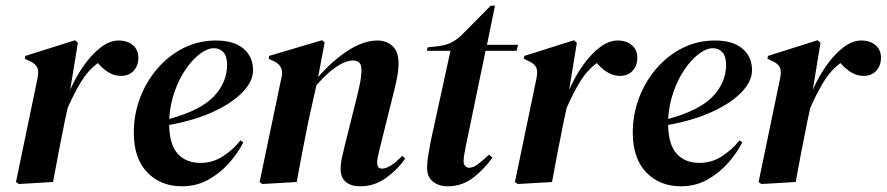

<svg xmlns="http://www.w3.org/2000/svg" viewBox="-20 -638 3108 673"><path d="M46 7 36 0 112 -366Q117 -392 109 -404.5Q101 -417 82 -425L67 -432L69 -442L243 -497L253 -488L226 -323Q247 -371 275 -410Q303 -449 334 -472.5Q365 -496 396 -496Q427 -496 446 -479.5Q465 -463 465 -436Q465 -408 448.5 -390Q432 -372 404 -372Q382 -372 362 -383.5Q342 -395 323 -417Q288 -391 263 -349.5Q238 -308 217 -259L207 -213Q196 -160 186 -107Q176 -54 166 0Z M618 15Q543 15 496 -34Q449 -83 449 -173Q449 -237 471 -295Q493 -353 532.5 -398.5Q572 -444 624 -470Q676 -496 737 -496Q800 -496 833.5 -467.5Q867 -439 867 -392Q867 -353 830.5 -315Q794 -277 728 -246.5Q662 -216 573 -200Q574 -131 603 -99Q632 -67 683 -67Q726 -67 762 -90.5Q798 -114 823 -146L833 -139Q813 -100 781.5 -65Q750 -30 709 -7.5Q668 15 618 15ZM730 -469Q707 -469 680.5 -449Q654 -429 630.5 -394.5Q607 -360 591.5 -315.5Q576 -271 573 -221Q683 -251 729.5 -300Q776 -349 776 -411Q776 -441 763 -455Q750 -469 730 -469Z M899 7 890 0 967 -368Q976 -407 939 -424L922 -432L923 -442L1109 -497L1118 -489L1095 -368Q1147 -427 1201 -461.5Q1255 -496 1303 -496Q1335 -496 1356 -476.5Q1377 -457 1377 -416Q1377 -395 1373 -372.5Q1369 -350 1363 -326L1310 -113Q1306 -97 1304 -86.5Q1302 -76 1302 -68Q1302 -47 1319 -47Q1347 -47 1390 -92L1400 -82Q1375 -45 1334 -15Q1293 15 1243 15Q1210 15 1192 -0.5Q1174 -16 1174 -44Q1174 -65 1179 -87.5Q1184 -110 1190 -134L1229 -290Q1237 -322 1242 -347Q1247 -372 1247 -393Q1247 -411 1239 -418.5Q1231 -426 1217 -426Q1193 -426 1160.5 -405Q1128 -384 1089 -339L1061 -213Q1050 -160 1040 -107Q1030 -54 1020 0Z M1549 15Q1518 15 1497.5 -1.5Q1477 -18 1477 -50Q1477 -70 1481 -93.5Q1485 -117 1490 -144L1559 -460H1476L1479 -472L1515 -476Q1543 -479 1564 -490Q1585 -501 1604 -521L1700 -618H1715L1687 -481H1796L1791 -460H1682L1613 -127Q1609 -108 1607 -94.5Q1605 -81 1605 -72Q1605 -62 1611 -56Q1617 -50 1624 -50Q1638 -50 1654 -61.5Q1670 -73 1694 -96L1706 -86Q1681 -49 1641 -17Q1601 15 1549 15Z M1795 7 1785 0 1861 -366Q1866 -392 1858 -404.5Q1850 -417 1831 -425L1816 -432L1818 -442L1992 -497L2002 -488L1975 -323Q1996 -371 2024 -410Q2052 -449 2083 -472.5Q2114 -496 2145 -496Q2176 -496 2195 -479.5Q2214 -463 2214 -436Q2214 -408 2197.5 -390Q2181 -372 2153 -372Q2131 -372 2111 -383.5Q2091 -395 2072 -417Q2037 -391 2012 -349.5Q1987 -308 1966 -259L1956 -213Q1945 -160 1935 -107Q1925 -54 1915 0Z M2367 15Q2292 15 2245 -34Q2198 -83 2198 -173Q2198 -237 2220 -295Q2242 -353 2281.5 -398.5Q2321 -444 2373 -470Q2425 -496 2486 -496Q2549 -496 2582.5 -467.5Q2616 -439 2616 -392Q2616 -353 2579.5 -315Q2543 -277 2477 -246.5Q2411 -216 2322 -200Q2323 -131 2352 -99Q2381 -67 2432 -67Q2475 -67 2511 -90.5Q2547 -114 2572 -146L2582 -139Q2562 -100 2530.5 -65Q2499 -30 2458 -7.5Q2417 15 2367 15ZM2479 -469Q2456 -469 2429.5 -449Q2403 -429 2379.5 -394.5Q2356 -360 2340.5 -315.5Q2325 -271 2322 -221Q2432 -251 2478.5 -300Q2525 -349 2525 -411Q2525 -441 2512 -455Q2499 -469 2479 -469Z M2649 7 2639 0 2715 -366Q2720 -392 2712 -404.5Q2704 -417 2685 -425L2670 -432L2672 -442L2846 -497L2856 -488L2829 -323Q2850 -371 2878 -410Q2906 -449 2937 -472.5Q2968 -496 2999 -496Q3030 -496 3049 -479.5Q3068 -463 3068 -436Q3068 -408 3051.5 -390Q3035 -372 3007 -372Q2985 -372 2965 -383.5Q2945 -395 2926 -417Q2891 -391 2866 -349.5Q2841 -308 2820 -259L2810 -213Q2799 -160 2789 -107Q2779 -54 2769 0Z"/></svg>

Font: DM Serif Display
Style: Italic
Weight: 400
Italic angle: -12°
Designer: Colophon Foundry, Frank Grießhammer
Foundry: Colophon Foundry
Version: Version 5.100; ttfautohint (v1.8.2)